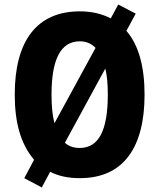

<svg xmlns="http://www.w3.org/2000/svg" viewBox="-20 -775 702 846"><path d="M617 -358C617 -481 591 -577 537 -639L578 -715L501 -755L468 -694C430 -714 384 -725 332 -725C141 -725 45 -593 45 -359C45 -238 69 -144 130 -71L87 10L164 51L201 -18C238 1 281 10 332 10C523 10 617 -124 617 -358ZM207 -358C207 -511 246 -593 332 -593C359 -593 383 -583 401 -564L220 -232C211 -266 207 -308 207 -358ZM455 -358C455 -204 417 -123 331 -123C306 -123 283 -130 266 -146L444 -473C452 -441 455 -403 455 -358Z"/></svg>

Font: Noto Sans Khmer UI Condensed ExtraBold
Style: Regular
Weight: 800
Width: 3
Designer: Danh Hong and the Monotype Design Team
Foundry: Monotype Imaging Inc.
Version: Version 2.002